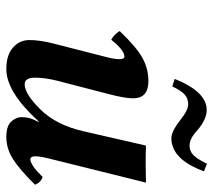

<svg xmlns="http://www.w3.org/2000/svg" viewBox="-54 -617 681 613"><g transform="rotate(90 286.5 -310.5)"><path d="M279.8 -314.9 237.8 -152.8Q228 -113.8 228 -82Q228 -48.8 249 -48.8Q279.8 -48.8 329.3 -98.9Q378.9 -148.9 398.9 -235.8Q429.7 -372.1 444.8 -436Q502.9 -434.1 563 -436L485.8 -125Q479 -97.2 479 -83Q479 -66.9 488.8 -66.9Q506.8 -66.9 544.9 -106Q562 -101.1 569.8 -82Q521 -32.2 487.5 -11.2Q454.1 9.8 417 9.8Q382.8 9.8 368.4 -5.6Q354 -21 354 -39.1Q354 -66.9 369.1 -91.8Q369.6 -92.3 369.6 -93.3Q368.7 -94.2 366.2 -91.8Q272.5 10.3 200.2 9.8Q156.2 9.8 132.1 -11.2Q107.9 -32.2 107.9 -64Q107.9 -98.1 119.1 -141.1L162.1 -309.1Q168.9 -335.9 168.9 -351.1Q168.9 -367.2 161.1 -367.2Q140.1 -367.2 106.9 -325.2Q89.8 -334 79.1 -352.1Q129.9 -405.3 164.6 -424.6Q199.2 -443.8 238.8 -443.8Q293.9 -443.8 293.9 -395Q293.9 -368.2 279.8 -314.9ZM444.8 -575.2Q461.9 -575.2 474.4 -586.7Q486.8 -598.1 502.9 -630.9L526.9 -621.1Q488.8 -517.1 420.9 -517.1Q399.9 -517.1 362.8 -545.9Q332 -570.8 313 -570.8Q293.9 -570.8 281.5 -559.3Q269 -547.9 255.9 -520L231.9 -527.8Q272.9 -629.9 331.1 -629.9Q361.8 -629.9 397 -599.1Q422.9 -575.2 444.8 -575.2Z"/></g></svg>

Font: Linux Libertine O
Style: Semibold Italic
Weight: 600
Italic angle: -11.5°
Designer: Philipp H. Poll
Foundry: Philipp H. Poll
Version: Version 5.1.2